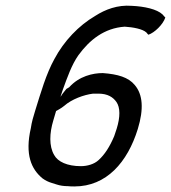

<svg xmlns="http://www.w3.org/2000/svg" viewBox="-20 -671 615 691"><path d="M107 -274C100 -252 94 -231 91 -210C69 -114 93 -62 133 -29C144 -21 155 -16 165 -13L184 -7C196 -3 210 -1 224 -1C232 0 240 0 248 0C363 0 439 -87 476 -207C498 -279 494 -331 465 -365C442 -393 404 -404 350 -408C314 -408 265 -397 229 -357C225 -355 223 -353 219 -351L207 -336C204 -332 201 -328 199 -324H198L206 -348C222 -392 238 -438 262 -472C302 -527 355 -570 429 -575C459 -573 493 -567 507 -554C509 -551 512 -548 514 -546C536 -553 567 -583 575 -608C573 -610 569 -614 565 -619C545 -638 500 -648 454 -650C403 -654 359 -637 323 -614C263 -579 210 -523 176 -459C146 -405 127 -338 107 -274ZM172 -238 182 -272C183 -272 183 -271 183 -272C188 -275 200 -281 211 -290C238 -314 282 -330 315 -334H334C368 -334 387 -321 399 -304C413 -284 413 -250 400 -208L391 -181C375 -143 357 -115 335 -95C319 -80 294 -73 271 -73C222 -73 188 -89 175 -113C156 -145 158 -192 172 -238Z"/></svg>

Font: SolarCharger
Style: 552
Weight: 400
Designer: Mew Too
Foundry: Cannot Into Space Fonts/KineticPlasma Fonts
Version: Version 1.100